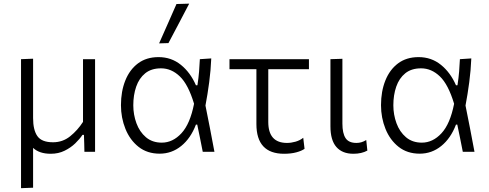

<svg xmlns="http://www.w3.org/2000/svg" viewBox="-20 -812 2616 1027"><path d="M92.5 194.5V-495.5L157 -498V-180.5Q157 -116.5 180 -83.8Q203 -51 263.5 -51Q315.5 -51 355.2 -83Q395 -115 424 -160V-495.5H488.5V0H431.5Q431 -22.5 430.5 -45.5Q429.5 -68 429 -90.5H421Q406.5 -68.5 382.5 -45.2Q358.5 -22 325.5 -5.8Q292.5 10.5 251.5 10.5Q190 10.5 157 -21V192Z M834 10Q767.5 10 721.2 -26.5Q675 -63 651 -122.5Q627 -182 627 -249.5Q627 -323 650.2 -381.2Q673.5 -439.5 718.2 -473Q763 -506.5 828 -506.5Q896.5 -506.5 947.5 -465.2Q998.5 -424 1028 -356H1036Q1042 -394 1044.8 -429Q1047.5 -464 1049 -495.5L1110 -499.5Q1107.5 -437 1099 -372.2Q1090.5 -307.5 1079 -247.5Q1091.5 -185.5 1103.5 -124Q1115 -62 1127 0H1064.5Q1057 -36.5 1050 -73Q1042.5 -109.5 1035 -145.5H1028Q1000 -72 949.2 -31Q898.5 10 834 10ZM845.5 -49Q904 -49 950.5 -99.2Q997 -149.5 1018 -257Q987 -360 942 -403.2Q897 -446.5 841.5 -446.5Q789.5 -446.5 756.8 -420Q724 -393.5 708.5 -348.5Q693 -303.5 693 -249Q693 -198.5 709.8 -152.8Q726.5 -107 760.5 -78Q794.5 -49 845.5 -49ZM831 -580Q854.5 -633 878 -686Q901 -738.5 924 -790.5L992 -792.5Q964 -739 936.5 -686.5Q909 -634 881 -581.5Z M1499.5 10.5Q1351.5 10.5 1351.5 -148.5V-442H1207.5V-495.5H1632.5V-442H1415V-160Q1415 -47.5 1515 -47.5Q1537.5 -47.5 1561 -54.2Q1584.5 -61 1602 -75L1609 -16Q1594 -5 1565.2 2.8Q1536.5 10.5 1499.5 10.5Z M1870 10.5Q1811 10.5 1779.2 -25.8Q1747.5 -62 1747.5 -136.5V-495.5L1811.5 -497.5V-150.5Q1811.5 -99.5 1828.2 -73.5Q1845 -47.5 1886.5 -47.5Q1900 -47.5 1912.5 -51Q1925 -54.5 1939 -63L1945 -6.5Q1914 10.5 1870 10.5Z M2225 10Q2158.5 10 2112.2 -26.5Q2066 -63 2042 -122.5Q2018 -182 2018 -249.5Q2018 -323 2041.2 -381.2Q2064.5 -439.5 2109.2 -473Q2154 -506.5 2219 -506.5Q2287.5 -506.5 2338.5 -465.2Q2389.5 -424 2419 -356H2427Q2433 -394 2435.8 -429Q2438.5 -464 2440 -495.5L2501 -499.5Q2498.5 -437 2490 -372.2Q2481.5 -307.5 2470 -247.5Q2482.5 -185.5 2494.5 -124Q2506 -62 2518 0H2455.5Q2448 -36.5 2441 -73Q2433.5 -109.5 2426 -145.5H2419Q2391 -72 2340.2 -31Q2289.5 10 2225 10ZM2236.5 -49Q2295 -49 2341.5 -99.2Q2388 -149.5 2409 -257Q2378 -360 2333 -403.2Q2288 -446.5 2232.5 -446.5Q2180.5 -446.5 2147.8 -420Q2115 -393.5 2099.5 -348.5Q2084 -303.5 2084 -249Q2084 -198.5 2100.8 -152.8Q2117.5 -107 2151.5 -78Q2185.5 -49 2236.5 -49Z"/></svg>

Font: Heraclito Light
Style: Regular
Weight: 300
Designer: Kostas Bartsokas (font) & Cristiano Sobral (main changes)
Foundry: Kostas Bartsokas (font) & Cristiano Sobral (main changes)
Version: Version 1.00;July 8, 2020;FontCreator 13.0.0.2655 64-bit